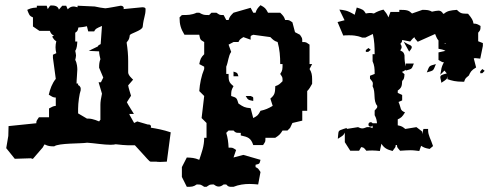

<svg xmlns="http://www.w3.org/2000/svg" viewBox="-20 -563 1900 740"><path d="M195 -155V-187C184 -187 180 -191 168 -198C173 -220 181 -242 195 -259L184 -340V-352L197 -358C195 -366 194 -374 194 -381C194 -388 195 -396 197 -404C190 -408 187 -412 181 -422L188 -426C180 -429 176 -434 172 -444H132L107 -461V-496C92 -502 92 -508 85 -525C92 -528 99 -533 122 -534V-541H160L164 -528L173 -541C174 -541 176 -542 177 -542C189 -542 203 -541 207 -526L220 -541H235L241 -527C247 -534 255 -538 263 -538C269 -538 273 -536 279 -535V-541L345 -538C352 -536 381 -531 386 -531C392 -531 445 -541 445 -541C451 -541 457 -538 457 -532C457 -532 457 -530 456 -528L528 -535C535 -535 541 -534 541 -528C541 -502 534 -498 530 -460C528 -444 478 -434 480 -426C478 -407 470 -404 468 -399C472 -374 474 -351 474 -328V-284C474 -273 488 -261 493 -256L474 -234C475 -225 483 -201 485 -194L469 -169C473 -160 494 -128 496 -124H481C480 -124 480 -125 479 -123V-121L497 -89L509 -95L550 -83H554C558 -83 562 -80 562 -75C562 -74 562 -73 561 -71C585 -67 608 -63 638 -53L623 60L601 61H594C590 61 586 61 582 60H560C559 59 556 58 556 58C552 55 510 7 500 -3H475C462 -3 445 -5 426 -7C422 -6 416 -5 406 -5C380 -5 345 -11 316 -13C293 -9 206 -12 189 1H187C173 1 165 0 153 -6H151L145 5L107 49H105C103 49 101 48 100 47L37 49L4 8L12 -39L13 -77L120 -88C120 -97 120 -96 130 -111H169V-145C181 -151 184 -154 195 -155ZM291 -224V-215C286 -202 281 -166 281 -144V-126L315 -106H320C339 -106 361 -95 362 -95C363 -95 365 -101 367 -101V-159C367 -170 369 -184 373 -202L360 -246H369C371 -249 374 -257 378 -264L362 -302V-304C362 -315 363 -325 367 -335C365 -344 362 -355 362 -365L322 -367L357 -384C358 -388 363 -391 368 -393C369 -405 372 -445 373 -463C350 -453 348 -452 343 -442H320L315 -462C304 -459 293 -458 282 -457C280 -445 278 -442 270 -437V-403H278C277 -390 277 -378 270 -367C271 -361 273 -355 273 -349C273 -344 271 -337 270 -332C277 -320 278 -302 278 -295C278 -284 275 -256 275 -241H281V-235C286 -234 289 -229 291 -224Z M880 -335 890 -325ZM880 -287V-269H899C894 -284 895 -282 880 -287ZM927 -193C936 -177 937 -178 956 -174C956 -192 958 -187 946 -193ZM946 -410C946 -428 944 -423 956 -429L1022 -420C1033 -409 1037 -405 1050 -401C1058 -372 1060 -346 1060 -316H1069C1069 -297 1069 -291 1060 -278C1069 -264 1069 -267 1069 -250C1058 -239 1054 -235 1041 -231C1040 -206 1040 -198 1022 -183L1031 -155C1014 -145 1003 -140 984 -136C975 -119 973 -117 956 -108L946 -146C923 -148 918 -151 899 -164C892 -186 893 -186 871 -193C871 -211 871 -215 880 -231C861 -246 861 -253 861 -278H852V-306C860 -325 860 -348 871 -363L861 -391L880 -401H899C905 -412 903 -410 918 -420ZM984 -543C973 -532 969 -527 965 -514H956L946 -533L880 -514C869 -503 865 -499 861 -486H852L842 -505C825 -505 828 -505 814 -514H795L786 -505C767 -505 764 -505 748 -514H738C718 -505 703 -505 681 -505L672 -496C672 -468 677 -452 691 -429H748C752 -410 751 -410 767 -401V-354C754 -341 752 -335 748 -316L767 -306V-297C756 -271 750 -240 748 -212L767 -193L757 -108L776 -89V-32H767C767 1 757 25 748 53C729 45 719 45 700 44L681 81V119L700 157C719 157 725 157 738 148C755 148 753 148 767 157H776C790 148 787 148 804 148C812 154 817 156 823 156C829 156 834 154 842 148H852C860 157 863 157 874 157H880C900 149 921 146 942 146C953 146 964 147 975 148L984 100C974 85 976 87 965 81V72C981 68 980 69 984 53L918 34L880 44L890 15C876 6 878 6 861 6C860 -15 858 -31 852 -51L861 -60H880C888 -51 891 -51 902 -51H908V-41C936 -35 947 -31 956 -4H994C1003 -18 1003 -15 1003 -32H1041C1055 -41 1060 -45 1069 -60H1088L1098 -70L1107 -89L1145 -98V-136H1164V-212C1173 -221 1176 -228 1183 -240V-258C1183 -273 1181 -285 1173 -297L1183 -316H1173V-391C1159 -400 1162 -401 1145 -401C1145 -418 1145 -415 1136 -429L1117 -439L1107 -477C1093 -486 1096 -486 1079 -486C1075 -499 1071 -503 1060 -514H1013C1004 -531 1001 -534 984 -543Z M1417 -242C1417 -248 1412 -252 1406 -260V-271L1424 -278C1424 -300 1423 -311 1416 -327V-354H1424C1424 -382 1423 -406 1417 -432L1388 -418H1376C1371 -420 1356 -427 1327 -427C1312 -427 1310 -427 1303 -426L1281 -478L1308 -485L1288 -526C1306 -524 1318 -524 1347 -506L1355 -534C1377 -527 1381 -526 1390 -511C1396 -512 1400 -513 1405 -513C1409 -513 1414 -513 1421 -511C1434 -519 1446 -523 1458 -526C1467 -515 1472 -509 1477 -496L1485 -517H1519V-525H1524C1548 -525 1556 -523 1568 -511L1608 -525H1609C1627 -525 1634 -524 1645 -518C1655 -520 1663 -522 1670 -522C1677 -522 1683 -519 1688 -510H1691C1704 -521 1715 -523 1741 -525C1757 -509 1761 -511 1784 -510C1799 -492 1803 -485 1805 -472C1817 -472 1820 -470 1832 -463V-460C1832 -446 1830 -446 1823 -437V-404L1841 -397V-386L1831 -337C1819 -338 1815 -339 1811 -339C1810 -339 1807 -338 1806 -338L1815 -303C1796 -292 1793 -285 1787 -272C1771 -259 1773 -259 1769 -248H1764C1736 -248 1722 -252 1704 -258C1706 -269 1707 -268 1707 -270C1702 -258 1703 -258 1681 -244C1680 -254 1677 -261 1677 -265C1677 -273 1683 -275 1702 -280L1693 -291L1677 -275L1680 -291C1681 -303 1686 -314 1691 -323C1685 -322 1679 -327 1670 -332V-361L1697 -367C1688 -372 1681 -373 1670 -375V-407C1663 -415 1661 -423 1657 -432L1590 -402C1579 -416 1577 -415 1578 -420C1571 -416 1567 -410 1561 -403L1530 -409C1530 -402 1528 -400 1523 -394C1528 -387 1528 -384 1528 -381C1528 -376 1525 -375 1523 -368C1535 -364 1537 -358 1539 -350V-349C1539 -333 1540 -321 1544 -307V-318H1575C1566 -297 1570 -298 1544 -291V-294C1537 -290 1534 -287 1529 -286L1539 -277C1538 -261 1537 -258 1530 -251C1529 -231 1528 -225 1513 -214V-205L1530 -197V-176L1516 -170C1527 -146 1520 -138 1541 -130C1530 -112 1526 -109 1513 -103V-80C1529 -77 1532 -74 1542 -66L1585 -73L1606 -57L1608 -46C1608 -50 1608 -52 1612 -66H1630V-61C1630 -41 1640 -28 1649 0L1636 11C1619 8 1614 6 1603 -1L1596 19C1586 18 1575 16 1562 16C1550 16 1540 17 1522 18C1513 7 1510 6 1510 -4H1505C1505 5 1504 4 1493 19C1471 13 1461 8 1450 -9L1444 19C1435 18 1425 17 1416 17C1409 17 1401 17 1392 18C1381 4 1381 6 1372 4L1364 18H1330L1309 -15V-52C1305 -44 1303 -41 1293 -35L1282 -28L1283 -40C1285 -59 1283 -59 1304 -66L1317 -70L1316 -66L1360 -73C1365 -71 1370 -68 1377 -68C1381 -68 1383 -69 1394 -73H1406L1416 -69V-80C1415 -76 1411 -75 1409 -75C1405 -75 1400 -76 1400 -83C1400 -90 1405 -92 1409 -92C1413 -92 1415 -89 1416 -88H1433C1432 -100 1430 -108 1424 -119V-137C1434 -149 1434 -146 1434 -155C1417 -175 1429 -207 1416 -231C1417 -235 1417 -238 1417 -242ZM1625 -284C1636 -311 1632 -308 1660 -316C1649 -289 1653 -292 1625 -284ZM1831 -281V-288L1839 -297L1848 -290L1839 -281ZM1557 -364 1536 -402 1552 -393C1561 -389 1567 -387 1567 -381C1567 -378 1566 -375 1557 -364ZM1390 -363V-370L1400 -378L1409 -371L1399 -363ZM1697 -394V-397C1696 -396 1694 -396 1693 -394Z"/></svg>

Font: GNUTypewriter
Style: Standard
Weight: 400
Version: Version 001.000